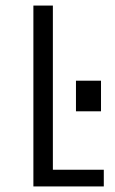

<svg xmlns="http://www.w3.org/2000/svg" viewBox="-20 -670 413 690"><path d="M100 0V-650H170V-60H353V0ZM343 -270H253V-380H343Z"/></svg>

Font: Unica One
Style: Regular
Weight: 400
Designer: Eduardo Rodriguez Tunni
Foundry: Eduardo Rodriguez Tunni
Version: Version 1.001